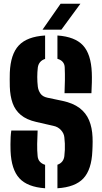

<svg xmlns="http://www.w3.org/2000/svg" viewBox="-20 -999 548 1028"><path d="M221.5 9Q127 2.5 83.8 -44.5Q40.5 -91.5 36.5 -191Q36 -207 36 -226.2Q36 -245.5 37 -264.8Q38 -284 40.5 -300H181.5Q179.5 -263.5 179 -228Q178.5 -192.5 181.5 -163Q183 -145.5 193.2 -133.8Q203.5 -122 221.5 -116.5ZM287.5 9V-117Q303.5 -122.5 313 -134.2Q322.5 -146 324.5 -163Q326.5 -180 327.2 -196.8Q328 -213.5 327.2 -230.2Q326.5 -247 324.5 -264Q322.5 -285 306.5 -302.5Q290.5 -320 266.5 -325L174.5 -346Q122 -358 91.5 -383.5Q61 -409 47.5 -447Q34 -485 32.5 -535Q32 -557 32 -574.2Q32 -591.5 32.5 -610Q36.5 -709 80.8 -756Q125 -803 221.5 -809V-683.5Q204.5 -678 194.8 -666.5Q185 -655 182.5 -638Q179.5 -612.5 179.5 -586.5Q179.5 -560.5 182.5 -535Q185 -515 196.5 -498.2Q208 -481.5 233.5 -476L314.5 -459Q371 -447 405.8 -420.8Q440.5 -394.5 457 -355Q473.5 -315.5 475.5 -264Q476 -252.5 476 -240Q476 -227.5 475.5 -215Q475 -202.5 474.5 -191Q470.5 -91.5 426.8 -44.2Q383 3 287.5 9ZM325.5 -500Q327 -534.5 327.5 -569Q328 -603.5 326.5 -638Q326 -655.5 316 -667.2Q306 -679 287.5 -684V-809Q381.5 -802.5 424.5 -755.8Q467.5 -709 471.5 -610Q472.5 -588.5 471.8 -557.5Q471 -526.5 469.5 -500ZM207.5 -840 304.5 -979H410.5L308.5 -840Z"/></svg>

Font: Big Shoulders Stencil Text Thin Black
Style: Regular
Weight: 900
Version: Version 2.001